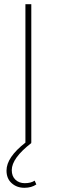

<svg xmlns="http://www.w3.org/2000/svg" viewBox="-20 -680 269 914"><path d="M145 180 153 198Q130 214 96 214Q60 214 35.5 192Q11 170 11 132Q11 69 101 -1V-660H129V0H126L129 1Q36 73 36 130Q36 159 53.5 175.5Q71 192 98 192Q127 192 145 180Z"/></svg>

Font: Elaine Sans ExtraLight
Style: Regular
Weight: 275
Designer: Wei Huang
Foundry: Wei Huang
Version: Version 2.001;December 24, 2019;FontCreator 12.0.0.2547 64-b